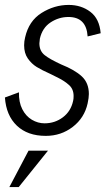

<svg xmlns="http://www.w3.org/2000/svg" viewBox="-22 -542 435 780"><path d="M-2 -146 55 -167Q54 -127 68.5 -98.5Q83 -70 107.5 -55.5Q132 -41 159 -41Q201 -41 233.5 -65.5Q266 -90 275 -132Q277 -139 277 -152Q277 -180 258.5 -196.5Q240 -213 216 -225Q192 -237 184 -241Q148 -257 127 -270Q106 -283 91 -304.5Q76 -326 76 -358Q76 -374 80 -390Q95 -457 147 -489.5Q199 -522 257 -522Q308 -522 345 -494Q382 -466 387 -407L334 -394Q329 -473 256 -473Q217 -473 183.5 -451Q150 -429 140 -385Q138 -371 138 -366Q138 -335 159.5 -318Q181 -301 227 -280Q282 -258 310.5 -231.5Q339 -205 339 -160Q339 -145 334 -122Q321 -63 273.5 -26.5Q226 10 164 10Q90 10 46.5 -31.5Q3 -73 -2 -146ZM94 70H173L54 218H16Z"/></svg>

Font: Decalotype Light Italic
Style: Regular
Weight: 300
Italic angle: -12°
Designer: Alfredo Marco Pradil
Foundry: Alfredo Marco Pradil
Version: Version 1.0